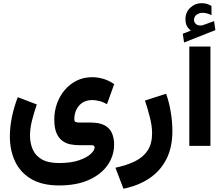

<svg xmlns="http://www.w3.org/2000/svg" viewBox="-20 -910 1398 1197"><path d="M348.1 246.1Q243.2 246.1 175 206.1Q106.9 166 74.2 96.7Q41.5 27.3 41.5 -59.6Q41.5 -117.7 54.2 -179.9Q66.9 -242.2 90.8 -304.2L209.5 -258.8Q191.4 -207 179.2 -157.7Q167 -108.4 167 -65.4Q167 -18.6 183.6 20.5Q200.2 59.6 239.7 83Q279.3 106.4 348.1 106.4Q422.4 106.4 471.7 89.6Q521 72.8 545.4 49.8Q569.8 26.9 569.8 9.3Q569.8 -4.9 552.2 -4.9H473.1Q448.2 -4.9 421.1 -9.8Q394 -14.6 370.6 -30.8Q347.2 -46.9 332.8 -79.1Q318.4 -111.3 318.4 -165.5Q318.4 -216.3 335 -263.4Q351.6 -310.5 382.6 -347.7Q413.6 -384.8 457 -406.7Q500.5 -428.7 554.7 -428.7Q591.3 -428.7 626.7 -417.7Q662.1 -406.7 691.9 -385.3L647 -260.7Q621.6 -274.9 598.4 -280.5Q575.2 -286.1 555.7 -286.1Q502.9 -286.1 473.1 -251.7Q443.4 -217.3 443.4 -166Q443.4 -152.8 451.9 -149.4Q460.4 -146 473.1 -146H544.4Q600.6 -146 632.6 -128.4Q664.6 -110.8 678 -79.8Q691.4 -48.8 691.4 -9.3Q691.4 60.5 651.4 118.7Q611.3 176.8 534.7 211.4Q458 246.1 348.1 246.1Z M749.5 266.6 699.7 135.7Q770.5 120.6 821.5 95.5Q872.6 70.3 900.4 28.3Q928.2 -13.7 928.2 -80.1Q928.2 -124.5 914.1 -179.9Q899.9 -235.4 883.8 -283.2L1015.6 -325.7Q1034.7 -272.5 1044.7 -210.9Q1054.7 -149.4 1054.7 -92.8Q1054.7 9.8 1016.8 83.3Q979 156.7 910.4 202.4Q841.8 248 749.5 266.6Z M1169.9 -719.2Q1153.3 -732.4 1144.8 -748.5Q1136.2 -764.6 1136.2 -790.5Q1136.2 -834 1166.5 -862.1Q1196.8 -890.1 1235.4 -890.1Q1256.3 -890.1 1270.3 -885.7Q1284.2 -881.3 1298.3 -873L1298.8 -815.4Q1270 -830.1 1242.2 -830.1Q1222.7 -830.1 1206.1 -818.4Q1189.5 -806.6 1189.5 -784.2Q1189.9 -771 1202.1 -759.8Q1214.4 -748.5 1240.2 -752Q1240.2 -752 1244.1 -752.9L1314.5 -778.3L1322.8 -722.2L1127.4 -645L1119.6 -699.7ZM1292 -620.1V-0.5H1160.2V-620.1Z"/></svg>

Font: Vazirmatn FD ExtraBold
Style: Regular
Weight: 800
Designer: Saber Rastikerdar
Foundry: Saber Rastikerdar
Version: Version 33.003